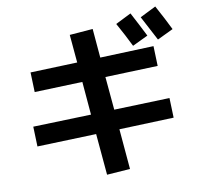

<svg xmlns="http://www.w3.org/2000/svg" viewBox="-97 -953 1193 1140"><g transform="rotate(-10 500.0 -383.0)"><path d="M836 -688 742 -643Q710 -709 666 -788L760 -835Q801 -758 836 -688ZM990 -700 894 -654Q840 -758 816 -802L912 -850Q958 -766 990 -700ZM383 -772 523 -783 538 -608 861 -620 865 -500 548 -489 566 -289 901 -300 905 -181 576 -169 597 74 457 84 435 -165 79 -153 75 -273 425 -284 408 -484 119 -474 115 -593 398 -603Z"/></g></svg>

Font: M PLUS 1p
Style: Bold
Weight: 700
Version: Version 1.062